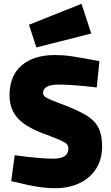

<svg xmlns="http://www.w3.org/2000/svg" viewBox="-20 -974 585 1008"><path d="M30 0ZM75 -15 39 -23 57 -159Q189 -141 261 -141Q339 -141 339 -195Q339 -214 321.5 -225Q304 -236 270 -249Q248 -257 238 -262Q125 -300 77.5 -349Q30 -398 30 -472Q30 -577 94 -631Q158 -685 268 -685Q313 -685 353.5 -679Q394 -673 502 -653L488 -515Q358 -530 288 -530Q206 -530 206 -485Q206 -470 226 -459.5Q246 -449 289 -433Q333 -417 346 -411Q412 -384 448 -358.5Q484 -333 500 -297Q516 -261 516 -206Q516 -136 483.5 -86.5Q451 -37 395.5 -11.5Q340 14 271 14Q185 14 75 -15ZM132 -844 408 -954 459 -798 171 -725Z"/></svg>

Font: Cairo Black
Style: Regular
Weight: 900
Designer: Mohamed Gaber, the designers of Titillium
Foundry: Kief Type Foundry
Version: Version 2.009; ttfautohint (v1.5.33-1714) -l 8 -r 50 -G 200 